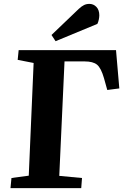

<svg xmlns="http://www.w3.org/2000/svg" viewBox="-20 -968 644 988"><path d="M39 -52 128 -64 153 -644 71 -660 76 -710H577L594 -513L532 -505L515 -566Q500 -618 479.5 -635Q459 -652 415 -652H312L285 -63L402 -52L398 0H34ZM385 -922Q400 -936 412.5 -942Q425 -948 440 -948Q461 -948 476 -932.5Q491 -917 491 -889Q491 -880 488.5 -867.5Q486 -855 481 -845L266 -756L245 -788Z"/></svg>

Font: Literata 36pt
Style: Bold Italic
Weight: 700
Italic angle: -2°
Designer: Latin by Veronika Burian and Jose Scaglione. Greek by Irene Vlachou. Cyrillic by Vera Evstafieva
Foundry: TypeTogether
Version: Version 3.002